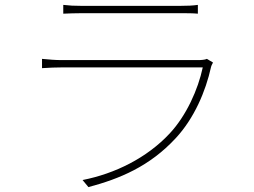

<svg xmlns="http://www.w3.org/2000/svg" viewBox="-20 -742 1040 786"><path d="M827 -501C819 -497 803 -496 790 -496H231C208 -496 182 -498 152 -501V-463C182 -465 208 -466 231 -466H810C791 -376 743 -269 675 -196C581 -95 450 -31 318 -5L342 24C469 -10 592 -60 700 -177C775 -258 822 -368 844 -468C845 -473 849 -480 852 -486ZM239 -686C264 -687 286 -688 314 -688H716C747 -688 769 -688 790 -686V-722C769 -719 748 -718 717 -718H314C284 -718 264 -719 239 -722Z"/></svg>

Font: Noto Sans T Chinese Thin
Style: Regular
Weight: 100
Designer: Ryoko NISHIZUKA (kana & ideographs); Paul D. Hunt (Latin, Greek & Cyrillic); Wenlong ZHANG (bopomofo); Sandoll Communica
Foundry: Adobe Systems Incorporated
Version: Version 1.000;PS 1;hotconv 1.0.78;makeotf.lib2.5.61930